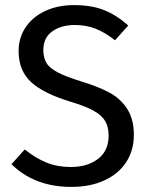

<svg xmlns="http://www.w3.org/2000/svg" viewBox="-20 -721 585 753"><path d="M483 -621 431 -563Q392 -594 354.5 -608.5Q317 -623 274 -623Q220 -623 185 -598Q150 -573 150 -525Q150 -495 162 -474.5Q174 -454 206.5 -437Q239 -420 301 -401Q366 -381 409 -358Q452 -335 478.5 -294.5Q505 -254 505 -192Q505 -132 475.5 -86Q446 -40 390.5 -14Q335 12 259 12Q116 12 25 -77L77 -135Q119 -101 162 -83.5Q205 -66 258 -66Q322 -66 364 -97.5Q406 -129 406 -189Q406 -223 393 -245.5Q380 -268 348.5 -286Q317 -304 257 -322Q151 -354 102 -399Q53 -444 53 -521Q53 -573 80.5 -614Q108 -655 157.5 -678Q207 -701 270 -701Q339 -701 388 -681.5Q437 -662 483 -621Z"/></svg>

Font: Wolseley Sans
Style: Regular
Weight: 400
Designer: Carrois Corporate & Edenspiekermann AG
Foundry: Carrois Corporate GbR & Edenspiekermann AG
Version: Version 4.202